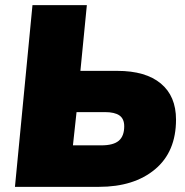

<svg xmlns="http://www.w3.org/2000/svg" viewBox="-20 -725 719 745"><path d="M106 -705H317L292 -450H435Q545 -450 604 -401Q663 -352 663 -261Q663 -136 581.5 -68Q500 0 364 0H38ZM373 -161Q420 -161 441 -179Q462 -197 462 -235Q462 -264 443.5 -277Q425 -290 387 -290H277L263 -161Z"/></svg>

Font: Nunito Sans Heavy Heavy
Style: Italic
Weight: 400
Italic angle: -4.541°
Designer: Vernon Adams
Foundry: Vernon Adams
Version: Version 2.002